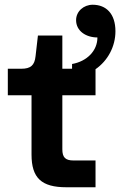

<svg xmlns="http://www.w3.org/2000/svg" viewBox="-20 -790 507 810"><path d="M260 0H383V-113H290C256 -113 243 -126 243 -160V-388H383V-498C435 -534 467 -594 467 -658C467 -732 428 -770 371 -770C333 -770 301 -742 301 -705C301 -659 343 -632 391 -632C391 -575 346 -531 284 -520V-500H243V-640H140L130 -553C126 -514 109 -500 70 -500H13V-388H113V-138C113 -39 155 0 260 0Z"/></svg>

Font: Goli SemiBold
Style: Regular
Weight: 600
Designer: jaikishan Patel
Foundry: MagicType
Version: Version 1.000;Glyphs 3.2 (3242)